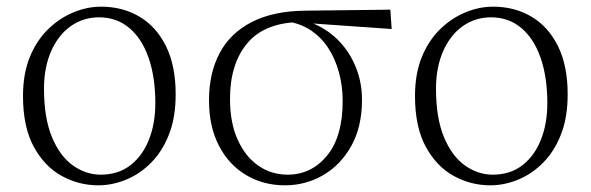

<svg xmlns="http://www.w3.org/2000/svg" viewBox="-20 -542 1774 576"><path d="M275 14Q217 14 165.5 -14Q114 -42 81.5 -101.5Q49 -161 49 -254Q49 -321 69.5 -371Q90 -421 124.5 -454.5Q159 -488 200.5 -505Q242 -522 283 -522Q348 -522 398.5 -492Q449 -462 478 -403.5Q507 -345 507 -259Q507 -189 486.5 -137.5Q466 -86 432 -52.5Q398 -19 357 -2.5Q316 14 275 14ZM282 -18Q335 -18 371.5 -46.5Q408 -75 427 -123.5Q446 -172 446 -232Q446 -310 426 -368Q406 -426 368 -458Q330 -490 277 -490Q229 -490 191.5 -463Q154 -436 133 -387.5Q112 -339 112 -276Q112 -188 136 -130.5Q160 -73 199 -45.5Q238 -18 282 -18Z M835 14Q770 14 718 -17Q666 -48 636.5 -105.5Q607 -163 607 -241Q607 -322 638.5 -382Q670 -442 734.5 -475.5Q799 -509 896 -510L1151 -513L1155 -455L897 -473L884 -476Q775 -475 722.5 -413Q670 -351 670 -245Q670 -174 693 -123Q716 -72 755 -45Q794 -18 843 -18Q914 -18 961 -75Q1008 -132 1008 -239Q1008 -284 997 -324.5Q986 -365 965 -397.5Q944 -430 912.5 -451Q881 -472 839 -478L849 -487Q898 -484 938 -463Q978 -442 1006.5 -408.5Q1035 -375 1050.5 -332.5Q1066 -290 1066 -243Q1066 -161 1033.5 -103.5Q1001 -46 948.5 -16Q896 14 835 14Z M1451 14Q1393 14 1341.5 -14Q1290 -42 1257.5 -101.5Q1225 -161 1225 -254Q1225 -321 1245.5 -371Q1266 -421 1300.5 -454.5Q1335 -488 1376.5 -505Q1418 -522 1459 -522Q1524 -522 1574.5 -492Q1625 -462 1654 -403.5Q1683 -345 1683 -259Q1683 -189 1662.5 -137.5Q1642 -86 1608 -52.5Q1574 -19 1533 -2.5Q1492 14 1451 14ZM1458 -18Q1511 -18 1547.5 -46.5Q1584 -75 1603 -123.5Q1622 -172 1622 -232Q1622 -310 1602 -368Q1582 -426 1544 -458Q1506 -490 1453 -490Q1405 -490 1367.5 -463Q1330 -436 1309 -387.5Q1288 -339 1288 -276Q1288 -188 1312 -130.5Q1336 -73 1375 -45.5Q1414 -18 1458 -18Z"/></svg>

Font: Early Summer Mincho VF
Style: Regular
Weight: 250
Designer: GuiWonder
Version: Version 1.002